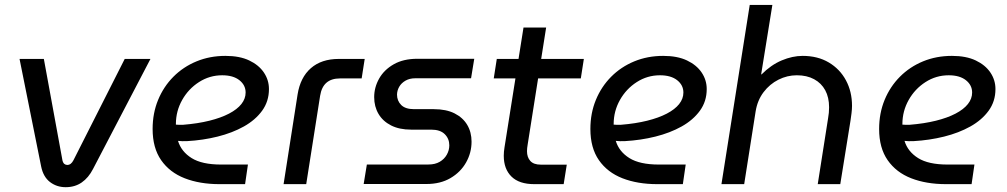

<svg xmlns="http://www.w3.org/2000/svg" viewBox="-20 -750 4101 782"><path d="M247.6 12.4Q211 12.4 183.6 -8.6Q156.2 -29.6 147.6 -72L59.6 -510H158.6L234.4 -96.6Q237 -86.2 242.3 -82.2Q247.6 -78.2 254 -78.2Q269.4 -78.2 279.2 -97.4L488 -510H592.8L359 -62Q340.6 -26 312.8 -6.8Q285 12.4 247.6 12.4Z M874 0Q793.6 0 732.3 -23.9Q671 -47.8 636.3 -97.7Q601.6 -147.6 601.6 -224.6Q601.6 -288.8 623.9 -343Q646.2 -397.2 686.3 -437.5Q726.4 -477.8 780.5 -500.1Q834.6 -522.4 898.2 -522.4Q956 -522.4 995.1 -503.8Q1034.2 -485.2 1054.8 -454.6Q1075.4 -424 1075.4 -387.2Q1075.4 -337.2 1047.7 -299.1Q1020 -261 973.1 -234.8Q926.2 -208.6 866.4 -193.7Q806.6 -178.8 742 -175.2Q731.4 -174.6 722.4 -175Q713.4 -175.4 705 -176.2Q718.4 -132.4 760.5 -106.1Q802.6 -79.8 880.4 -79.8H989.8L978.2 0ZM696.4 -242.4Q703.2 -242 710.7 -241.6Q718.2 -241.2 726.2 -241.8Q785.6 -246.6 832.7 -258.3Q879.8 -270 912.9 -287.3Q946 -304.6 963.2 -326.3Q980.4 -348 980.4 -373.2Q980.4 -403.2 955.1 -423.3Q929.8 -443.4 885 -443.4Q833.6 -443.4 790.5 -415.7Q747.4 -388 722 -342.9Q696.6 -297.8 696.4 -245.6Q696.4 -244.6 696.4 -244.2Q696.4 -243.8 696.4 -242.4Z M1135 0 1192 -365Q1203 -434.6 1246.1 -472.3Q1289.2 -510 1360 -510H1465.4L1453 -430.6H1364.8Q1329.8 -430.6 1309.6 -413Q1289.4 -395.4 1283.8 -359.8L1227.2 0Z M1461.2 -0.6 1474.2 -80H1725.2Q1752.2 -80 1771 -91Q1789.8 -102 1799.9 -120.1Q1810 -138.2 1810 -158.2Q1810 -185 1791.5 -203.5Q1773 -222 1736.2 -222H1654.2Q1606.8 -222 1573.1 -239Q1539.4 -256 1521.7 -286Q1504 -316 1504 -354.4Q1504 -394 1524.1 -429.8Q1544.2 -465.6 1583.5 -488.1Q1622.8 -510.6 1679.8 -510.6H1911.6L1898.6 -431.2H1671.6Q1648.4 -431.2 1631.7 -421.6Q1615 -412 1606.3 -397.2Q1597.6 -382.4 1597 -365Q1597 -339.4 1614 -322.4Q1631 -305.4 1666.4 -305.4H1746.6Q1797.4 -305.4 1831.4 -288.2Q1865.4 -271 1883 -241.3Q1900.6 -211.6 1900.6 -173Q1900.6 -127.8 1878.3 -88.3Q1856 -48.8 1814.9 -24.7Q1773.8 -0.6 1717.4 -0.6Z M2156 0Q2094.4 0 2063.1 -30.9Q2031.8 -61.8 2031.8 -115.6Q2031.8 -131.8 2034.8 -149.8L2112.2 -638H2204.4L2129.4 -163Q2126.4 -145.8 2126.4 -134.4Q2126.4 -109.6 2139.9 -94.5Q2153.4 -79.4 2182.6 -79.4H2288.4L2275.8 0ZM1991 -430.6 2003.4 -510H2358L2345.6 -430.6Z M2657 0Q2576.6 0 2515.3 -23.9Q2454 -47.8 2419.3 -97.7Q2384.6 -147.6 2384.6 -224.6Q2384.6 -288.8 2406.9 -343Q2429.2 -397.2 2469.3 -437.5Q2509.4 -477.8 2563.5 -500.1Q2617.6 -522.4 2681.2 -522.4Q2739 -522.4 2778.1 -503.8Q2817.2 -485.2 2837.8 -454.6Q2858.4 -424 2858.4 -387.2Q2858.4 -337.2 2830.7 -299.1Q2803 -261 2756.1 -234.8Q2709.2 -208.6 2649.4 -193.7Q2589.6 -178.8 2525 -175.2Q2514.4 -174.6 2505.4 -175Q2496.4 -175.4 2488 -176.2Q2501.4 -132.4 2543.5 -106.1Q2585.6 -79.8 2663.4 -79.8H2772.8L2761.2 0ZM2479.4 -242.4Q2486.2 -242 2493.7 -241.6Q2501.2 -241.2 2509.2 -241.8Q2568.6 -246.6 2615.7 -258.3Q2662.8 -270 2695.9 -287.3Q2729 -304.6 2746.2 -326.3Q2763.4 -348 2763.4 -373.2Q2763.4 -403.2 2738.1 -423.3Q2712.8 -443.4 2668 -443.4Q2616.6 -443.4 2573.5 -415.7Q2530.4 -388 2505 -342.9Q2479.6 -297.8 2479.4 -245.6Q2479.4 -244.6 2479.4 -244.2Q2479.4 -243.8 2479.4 -242.4Z M2918.4 0 3033.6 -730H3125.8L3080.6 -450.2L3080.8 -446Q3120 -485.6 3163.9 -504Q3207.8 -522.4 3249 -522.4Q3310.4 -522.4 3355.6 -495.6Q3400.8 -468.8 3425.5 -422.8Q3450.2 -376.8 3450.2 -319Q3450.2 -305.6 3448.1 -288.5Q3446 -271.4 3444 -258.6L3402.4 0H3310.6L3352.8 -268.8Q3354.8 -279.6 3355.8 -290.7Q3356.8 -301.8 3356.8 -313.2Q3356.8 -353.4 3341.1 -382.4Q3325.4 -411.4 3295.8 -427.4Q3266.2 -443.4 3225.4 -443.4Q3186.2 -443.4 3150.6 -425.5Q3115 -407.6 3090 -374.7Q3065 -341.8 3057.6 -296.2L3011 0Z M3833 0Q3752.6 0 3691.3 -23.9Q3630 -47.8 3595.3 -97.7Q3560.6 -147.6 3560.6 -224.6Q3560.6 -288.8 3582.9 -343Q3605.2 -397.2 3645.3 -437.5Q3685.4 -477.8 3739.5 -500.1Q3793.6 -522.4 3857.2 -522.4Q3915 -522.4 3954.1 -503.8Q3993.2 -485.2 4013.8 -454.6Q4034.4 -424 4034.4 -387.2Q4034.4 -337.2 4006.7 -299.1Q3979 -261 3932.1 -234.8Q3885.2 -208.6 3825.4 -193.7Q3765.6 -178.8 3701 -175.2Q3690.4 -174.6 3681.4 -175Q3672.4 -175.4 3664 -176.2Q3677.4 -132.4 3719.5 -106.1Q3761.6 -79.8 3839.4 -79.8H3948.8L3937.2 0ZM3655.4 -242.4Q3662.2 -242 3669.7 -241.6Q3677.2 -241.2 3685.2 -241.8Q3744.6 -246.6 3791.7 -258.3Q3838.8 -270 3871.9 -287.3Q3905 -304.6 3922.2 -326.3Q3939.4 -348 3939.4 -373.2Q3939.4 -403.2 3914.1 -423.3Q3888.8 -443.4 3844 -443.4Q3792.6 -443.4 3749.5 -415.7Q3706.4 -388 3681 -342.9Q3655.6 -297.8 3655.4 -245.6Q3655.4 -244.6 3655.4 -244.2Q3655.4 -243.8 3655.4 -242.4Z"/></svg>

Font: MuseoModerno Thin
Style: Italic
Weight: 100
Italic angle: -9°
Designer: Pablo Cosgaya, Héctor Gatti, Marcela Romero, and the Authors of The MuseoModerno Project.
Foundry: Omnibus-Type Team
Version: Version 1.003